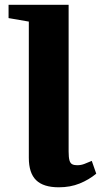

<svg xmlns="http://www.w3.org/2000/svg" viewBox="-20 -763 428 796"><path d="M224 13.5Q160 13.5 129.8 -16Q99.5 -45.5 99.5 -109V-673.5L15.5 -688V-743H264.5V-135Q264.5 -110.5 268 -98.2Q271.5 -86 279.5 -82Q287.5 -78 300 -78Q316 -78 330 -83.5Q344 -89 360.5 -96L379 -43Q349 -18 310.2 -2.2Q271.5 13.5 224 13.5Z"/></svg>

Font: Merriweather 48pt ExtraBold
Style: Regular
Weight: 800
Version: Version 2.100